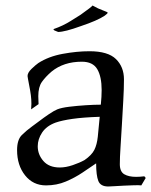

<svg xmlns="http://www.w3.org/2000/svg" viewBox="-20 -666 549 697"><path d="M373 11Q345 11 337 -9Q329 -29 329 -73Q307 -58 279.5 -39.5Q252 -21 219 -7Q186 7 147 7Q100 7 71 -29.5Q42 -66 42 -121Q42 -159 59.5 -176Q77 -193 95 -206Q105 -213 122 -226Q139 -239 157.5 -251.5Q176 -264 188 -269Q203 -275 231.5 -278.5Q260 -282 291.5 -284Q323 -286 346 -286Q349 -315 349 -339Q349 -388 333 -415Q317 -442 277 -442Q211 -442 167 -406Q145 -387 132 -368.5Q119 -350 119 -317L120 -288L93 -269Q93 -274 93.5 -279.5Q94 -285 94 -289Q94 -305 92 -320.5Q90 -336 86 -356Q83 -373 81.5 -380Q80 -387 80 -390Q80 -402 94.5 -416Q109 -430 119 -437Q156 -461 207.5 -470.5Q259 -480 305 -480Q372 -480 401 -451.5Q430 -423 430 -378Q430 -344 427.5 -300.5Q425 -257 422.5 -213Q420 -169 417.5 -131.5Q415 -94 415 -70Q415 -43 431 -33.5Q447 -24 474 -24Q481 -24 488.5 -24.5Q496 -25 504 -26L509 -20L493 7Q485 6 467 6.5Q449 7 429 8Q409 9 393.5 10Q378 11 373 11ZM197 -58Q219 -58 244 -66.5Q269 -75 287 -85Q313 -103 322.5 -122Q332 -141 335 -169.5Q338 -198 342 -242Q282 -240 243.5 -234.5Q205 -229 182 -221Q149 -209 133 -185Q117 -161 117 -135Q117 -105 137.5 -81.5Q158 -58 197 -58ZM191 -550Q174 -556 174 -559Q174 -559 176 -561Q208 -572 236 -589.5Q264 -607 272 -612Q313 -641 316 -646Q337 -634 352 -629Q371 -622 371 -620Q371 -617 360 -609Q333 -591 273 -571Q215 -550 191 -550Z"/></svg>

Font: Luxurious Roman
Style: Regular
Weight: 400
Designer: Robert E. Leuschke
Foundry: Robert E. Leuschke
Version: Version 1.010; ttfautohint (v1.8.3)